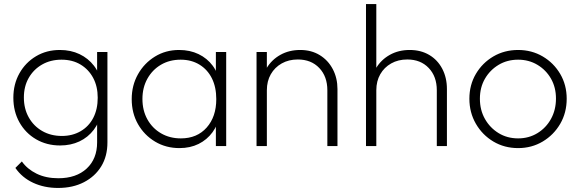

<svg xmlns="http://www.w3.org/2000/svg" viewBox="-20 -722 2866 949"><path d="M267 207Q199 207 144 181.5Q89 156 56 108L88 76Q115 114 161 136.5Q207 159 268 159Q357 159 408.5 111Q460 63 460 -18V-135L472 -243L460 -348V-465H511V-18Q511 50 480.5 100Q450 150 395 178.5Q340 207 267 207ZM277 -3Q211 -3 158.5 -33.5Q106 -64 76 -117.5Q46 -171 46 -239Q46 -306 76 -359.5Q106 -413 158 -444Q210 -475 276 -475Q330 -475 373 -454.5Q416 -434 444.5 -397Q473 -360 481 -309V-168Q472 -118 443.5 -80.5Q415 -43 372.5 -23Q330 -3 277 -3ZM286 -50Q338 -50 378.5 -73.5Q419 -97 441 -139.5Q463 -182 463 -239Q463 -295 440.5 -337Q418 -379 378 -403Q338 -427 284 -427Q230 -427 188 -403Q146 -379 122 -337Q98 -295 98 -240Q98 -185 122 -142Q146 -99 188.5 -74.5Q231 -50 286 -50Z M867 10Q800 10 746.5 -22Q693 -54 662 -108.5Q631 -163 631 -232Q631 -300 662 -355Q693 -410 746 -442.5Q799 -475 865 -475Q919 -475 961.5 -454.5Q1004 -434 1031.5 -397Q1059 -360 1067 -309V-157Q1058 -106 1030.5 -68.5Q1003 -31 961.5 -10.5Q920 10 867 10ZM874 -38Q954 -38 1001.5 -91.5Q1049 -145 1049 -232Q1049 -291 1027.5 -334.5Q1006 -378 966 -402.5Q926 -427 873 -427Q818 -427 775.5 -402Q733 -377 708.5 -333Q684 -289 684 -233Q684 -176 708.5 -132Q733 -88 776 -63Q819 -38 874 -38ZM1047 0V-125L1058 -239L1047 -352V-465H1098V0Z M1598 0V-276Q1598 -344 1558 -386Q1518 -428 1452 -428Q1407 -428 1372.5 -408.5Q1338 -389 1318.5 -355Q1299 -321 1299 -276L1273 -291Q1273 -344 1298 -385.5Q1323 -427 1366 -451Q1409 -475 1464 -475Q1519 -475 1560.5 -449.5Q1602 -424 1625 -380Q1648 -336 1648 -282V0ZM1248 0V-465H1299V0Z M2139 0V-276Q2139 -344 2099 -386Q2059 -428 1993 -428Q1948 -428 1913.5 -408.5Q1879 -389 1859.5 -355Q1840 -321 1840 -276L1814 -291Q1814 -344 1839 -385.5Q1864 -427 1907 -451Q1950 -475 2005 -475Q2060 -475 2101.5 -450.5Q2143 -426 2166 -382Q2189 -338 2189 -282V0ZM1789 0V-702H1840V0Z M2541 10Q2473 10 2418.5 -22.5Q2364 -55 2332 -110.5Q2300 -166 2300 -234Q2300 -302 2332 -356.5Q2364 -411 2418.5 -443Q2473 -475 2541 -475Q2608 -475 2662.5 -443Q2717 -411 2749 -356.5Q2781 -302 2781 -234Q2781 -165 2749 -110Q2717 -55 2662.5 -22.5Q2608 10 2541 10ZM2541 -38Q2594 -38 2636.5 -64Q2679 -90 2703.5 -134.5Q2728 -179 2728 -235Q2728 -290 2703.5 -333Q2679 -376 2636.5 -401.5Q2594 -427 2541 -427Q2487 -427 2444.5 -401.5Q2402 -376 2377 -333Q2352 -290 2352 -234Q2352 -178 2377 -134Q2402 -90 2444.5 -64Q2487 -38 2541 -38Z"/></svg>

Font: Outfit Thin ExtraLight
Style: Regular
Weight: 250
Version: Version 1.100;gftools[0.9.27]